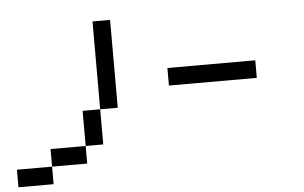

<svg xmlns="http://www.w3.org/2000/svg" viewBox="-52 -828 1437 907"><g transform="rotate(-5 666.5 -375.0)"><path d="M0 0V-83.3H166.7V0ZM166.7 -83.3V-166.7H333.3V-83.3ZM333.3 -166.7V-333.3H416.7V-166.7ZM416.7 -333.3V-750H500V-333.3Z M750 -416.7V-500H1166.7V-416.7Z"/></g></svg>

Font: Galmuri11 Condensed
Style: Regular
Weight: 400
Width: 3
Designer: Lee Minseo (quiple)
Version: Version 2.399;hotconv 1.1.1;makeotfexe 2.6.0 DEVELOPMENT